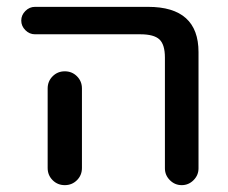

<svg xmlns="http://www.w3.org/2000/svg" viewBox="-20 -540 666 560"><path d="M119 -282Q119 -303 133.5 -317.5Q148 -332 169 -332Q190 -332 204.5 -317.5Q219 -303 219 -282V-100V-50Q219 -29 204.5 -14.5Q190 0 169 0Q148 0 133.5 -14.5Q119 -29 119 -50V-100ZM82 -440Q66 -440 54 -452Q42 -464 42 -480Q42 -496 54 -508Q66 -520 82 -520H412Q559 -520 559 -388V-49Q559 -29 544.5 -14.5Q530 0 510 0Q490 0 475.5 -14.5Q461 -29 461 -49V-372Q461 -410 445 -425Q429 -440 389 -440Z"/></svg>

Font: Rounded Mplus 1c Medium
Style: Regular
Weight: 500
Version: Version 1.059.20150529